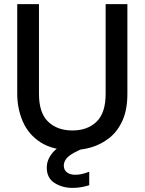

<svg xmlns="http://www.w3.org/2000/svg" viewBox="-20 -720 705 936"><path d="M331 12Q237 12 178 -26Q119 -64 91.5 -127Q64 -190 64 -263V-700H170V-262Q170 -170 214.5 -127Q259 -84 333 -84Q407 -84 451 -127Q495 -170 495 -262V-700H601V-263Q601 -185 577 -132Q553 -79 513 -47.5Q473 -16 425.5 -2Q378 12 331 12ZM334 196Q284 196 246 172Q208 148 208 97Q208 59 236 25Q264 -9 336 -40L386 -62L411 -10L356 17Q320 34 305.5 51Q291 68 291 87Q291 108 306 120Q321 132 347 132Q378 132 415 117V183Q396 189 375.5 192.5Q355 196 334 196Z"/></svg>

Font: Rethink Sans Medium
Style: Regular
Weight: 500
Designer: The Rethink Sans project authors (Hans Thiessen). DM Sans designed by Colophon Foundry.
Foundry: Rethink Communications LLC
Version: Version 1.001